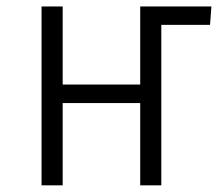

<svg xmlns="http://www.w3.org/2000/svg" viewBox="-20 -558 656 578"><path d="M402.1 -538.5H616.4L612.3 -483.1H466.2L465.6 -483.6V0H402.1V-247.7H168.7V0H105.1V-538.5H168.7V-303.6H402.1Z"/></svg>

Font: Fira Code Fixed Light
Style: Regular
Weight: 300
Monospace: yes
Designer: Carrois Corporate, Edenspiekermann AG, Nikita Prokopov
Foundry: Carrois Corporate, Edenspiekermann AG, Nikita Prokopov
Version: Version 5.002